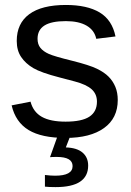

<svg xmlns="http://www.w3.org/2000/svg" viewBox="-20 -557 540 789"><path d="M463.9 -146Q463.9 -71.3 407.5 -30.8Q351.1 9.8 249.5 9.8Q150.9 9.8 97.4 -22.7Q43.9 -55.2 27.8 -124L105.5 -139.2Q116.7 -96.7 151.9 -76.9Q187 -57.1 249.5 -57.1Q316.4 -57.1 347.4 -77.6Q378.4 -98.1 378.4 -139.2Q378.4 -170.4 356.9 -189.9Q335.4 -209.5 287.6 -222.2L224.6 -238.8Q148.9 -258.3 116.9 -277.1Q85 -295.9 66.9 -322.8Q48.8 -349.6 48.8 -388.7Q48.8 -460.9 100.3 -498.8Q151.9 -536.6 250.5 -536.6Q337.9 -536.6 389.4 -505.9Q440.9 -475.1 454.6 -407.2L375.5 -397.5Q368.2 -432.6 336.2 -451.4Q304.2 -470.2 250.5 -470.2Q190.9 -470.2 162.6 -452.1Q134.3 -434.1 134.3 -397.5Q134.3 -375 146 -360.4Q157.7 -345.7 180.7 -335.4Q203.6 -325.2 277.3 -307.1Q347.2 -289.6 377.9 -274.7Q408.7 -259.8 426.5 -241.7Q444.3 -223.6 454.1 -200Q463.9 -176.3 463.9 -146ZM342.3 123.5Q342.3 211.9 208.5 211.9Q180.7 211.9 164.6 210V162.1Q188.5 165 206.5 165Q278.3 165 278.3 125.5Q278.3 87.9 213.4 87.9Q192.4 87.9 185.5 88.9L217.3 0H269.5L250.5 48.8Q296.4 50.3 319.3 70.1Q342.3 89.8 342.3 123.5Z"/></svg>

Font: Liberation Sans
Style: Regular
Weight: 400
Designer: Steve Matteson
Foundry: Ascender Corporation
Version: Version 2.00.1